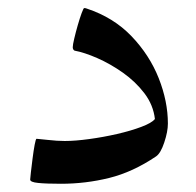

<svg xmlns="http://www.w3.org/2000/svg" viewBox="-20 -443 479 469"><path d="M390.1 -141.1Q390.1 -121.6 381.3 -95.2Q372.6 -68.8 361.3 -61Q304.2 -22.5 246.6 -8.3Q189 5.9 128.9 5.9Q93.3 5.9 73.5 3.9Q53.7 2 53.7 -4.4Q53.7 -6.3 55.4 -21.7Q57.1 -37.1 59.6 -56.2Q62 -75.2 64.7 -89.6Q67.4 -104 69.3 -104Q72.8 -104 96.2 -101.3Q119.6 -98.6 138.2 -98.6Q163.6 -98.6 197.8 -103.3Q231.9 -107.9 265.9 -115.7Q299.8 -123.5 325.2 -133.1Q350.6 -142.6 358.4 -152.3Q354.5 -186.5 332.8 -215.1Q311 -243.7 280.3 -265.4Q249.5 -287.1 217.8 -301Q186 -314.9 162.1 -319.3Q157.7 -321.8 157.7 -327.6Q157.7 -333.5 161.4 -348.9Q165 -364.3 169.9 -381.3Q174.8 -398.4 179.4 -410.9Q184.1 -423.3 185.5 -423.3Q189.5 -423.3 192.4 -421.9Q257.3 -400.4 301.3 -354.5Q345.2 -308.6 367.7 -252Q390.1 -195.3 390.1 -141.1Z"/></svg>

Font: Scheherazade New Rohingya
Style: Regular
Weight: 400
Designer: SIL International
Foundry: SIL International
Version: Version 3.000 ; LngRng